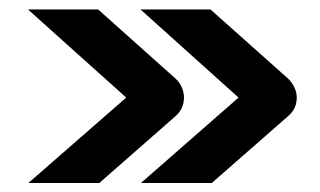

<svg xmlns="http://www.w3.org/2000/svg" viewBox="-20 -453 688 413"><path d="M432.7 -432.7 600.5 -283.2Q608.4 -275.2 613.4 -264.6Q618.3 -254 618.3 -243.1Q618.3 -218.8 599.5 -203L435.6 -59.4H283.2L493.1 -243.1L282.2 -432.7ZM191.1 -432.7 358.4 -283.2Q366.8 -275.2 371.3 -264.6Q375.7 -254 375.7 -243.1Q375.7 -218.8 357.4 -203L193.6 -59.4H41.1L251.5 -243.1L40.1 -432.7Z"/></svg>

Font: AKL FREE 001
Style: Regular
Weight: 400
Designer: AKL
Foundry: AKL
Version: Version 1.00;August 10, 2024;FontCreator 13.0.0.2630 64-bit